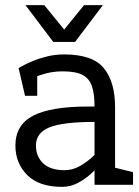

<svg xmlns="http://www.w3.org/2000/svg" viewBox="-20 -720 543 748"><path d="M221.7 8Q132.2 8 86.1 -38Q40 -84 40 -153Q40 -233 108.7 -269Q177.3 -305 323.3 -305H348.3V-245Q224 -245 172 -223.6Q120 -202.2 120 -153Q120 -110.8 148 -83.9Q176 -57 231.7 -57ZM82 -403 52.5 -455Q52.5 -455 66.9 -463Q81.3 -471 106 -481.5Q130.7 -492 162.7 -500Q194.7 -508 230 -508L225 -442Q189.8 -442 161 -434.5Q132.2 -427 111.6 -417.5Q91 -408 82 -403ZM428.3 -245 348.3 -305Q348.3 -353 338.4 -383.2Q328.5 -413.5 302 -427.8Q275.5 -442 225 -442L230 -508Q340.7 -508 384.5 -454.5Q428.3 -401 428.3 -302ZM390 -163.3 416.7 -146.7Q416.7 -146.7 407.2 -131Q397.7 -115.3 379.9 -92.3Q362.2 -69.3 337.9 -46.3Q313.7 -23.3 284.2 -7.7Q254.7 8 221.7 8L231.7 -57Q263 -57 291.1 -73Q319.2 -89 341.8 -110.2Q364.3 -131.3 377.2 -147.3Q390 -163.3 390 -163.3ZM428.3 -45 348.3 -60V-305L428.3 -245ZM348.3 -60 428.3 -140V0H348.3ZM418.3 0 411.7 -70.8 498.3 -49.2V0ZM125 -346.7H77.5L52.5 -455H125ZM190.8 -556.7 307.5 -700H380.8L272.5 -556.7ZM269.2 -556.7H187.5L79.2 -700H152.5Z"/></svg>

Font: Epunda Slab Light
Style: Regular
Weight: 300
Designer: Simon Atzbach
Foundry: typofactur
Version: Version 1.102